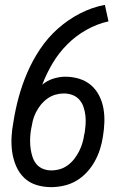

<svg xmlns="http://www.w3.org/2000/svg" viewBox="-20 -763 515 791"><path d="M191 8Q159 8 130 -1Q101 -10 80 -30Q59 -50 47 -77.5Q35 -105 30.5 -135Q26 -165 27.5 -196.5Q29 -228 35 -259Q43 -311 57 -362.5Q71 -414 92.5 -464Q114 -514 145 -560.5Q176 -607 218 -644.5Q260 -682 309.5 -707.5Q359 -733 412 -743L427 -675Q381 -665 337 -640.5Q293 -616 257.5 -580.5Q222 -545 196.5 -502Q171 -459 154 -414Q174 -431 199.5 -439Q225 -447 249 -447Q279 -447 306.5 -438.5Q334 -430 354.5 -412.5Q375 -395 388 -370Q401 -345 406 -317Q411 -289 410 -259.5Q409 -230 404 -200Q400 -174 392 -148.5Q384 -123 370.5 -98.5Q357 -74 337.5 -53Q318 -32 294 -18Q270 -4 243 2Q216 8 191 8ZM191 -61Q209 -61 226.5 -66Q244 -71 259.5 -82.5Q275 -94 286.5 -109Q298 -124 306.5 -141Q315 -158 320 -175.5Q325 -193 327 -210L328 -211Q331 -230 332.5 -249Q334 -268 332 -286Q330 -304 324.5 -321Q319 -338 307.5 -351.5Q296 -365 279 -371.5Q262 -378 243 -378Q226 -378 208.5 -373Q191 -368 175.5 -357Q160 -346 148 -331Q136 -316 127.5 -299Q119 -282 115 -265Q111 -248 108 -230L106 -217Q104 -200 104 -182.5Q104 -165 106.5 -148Q109 -131 114.5 -115Q120 -99 130.5 -86.5Q141 -74 157 -67.5Q173 -61 191 -61Z"/></svg>

Font: Iosevka QP
Style: Italic
Weight: 400
Italic angle: -9°
Designer: Belleve Invis
Foundry: Belleve Invis
Version: Version 20.0.0; ttfautohint (v1.8.4)